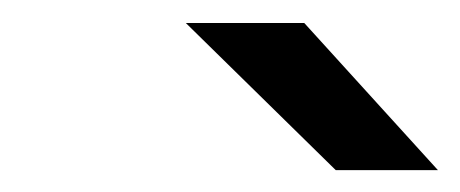

<svg xmlns="http://www.w3.org/2000/svg" viewBox="-20 -758 410 171"><path d="M370 -606.5H279L145.5 -737.5H251Z"/></svg>

Font: Epilogue SemiBold
Style: Italic
Weight: 600
Italic angle: -12°
Designer: Tyler Finck
Foundry: Etcetera Type Co
Version: Version 2.111; ttfautohint (v1.8.3)